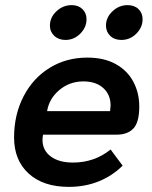

<svg xmlns="http://www.w3.org/2000/svg" viewBox="-20 -720 594 750"><path d="M35 -183Q35 -272 72 -343.5Q109 -415 174 -455Q239 -495 321 -495Q387 -495 432.5 -469.5Q478 -444 501 -400.5Q524 -357 524 -304Q524 -242 501 -218Q478 -194 436 -194H148Q146 -180 146 -174Q146 -133 178 -109Q210 -85 265 -85Q349 -85 412 -136L459 -73Q419 -33 365.5 -11.5Q312 10 249 10Q149 10 92 -42Q35 -94 35 -183ZM410 -286Q412 -302 412 -308Q412 -350 383.5 -376Q355 -402 306 -402Q252 -402 212 -368.5Q172 -335 164 -286ZM175 -620Q175 -652 200.5 -676Q226 -700 260 -700Q286 -700 302 -684.5Q318 -669 318 -645Q318 -613 293.5 -588.5Q269 -564 236 -564Q209 -564 192 -580Q175 -596 175 -620ZM394 -620Q394 -652 419.5 -676Q445 -700 478 -700Q505 -700 521 -684.5Q537 -669 537 -645Q537 -613 512.5 -588.5Q488 -564 454 -564Q427 -564 410.5 -580Q394 -596 394 -620Z"/></svg>

Font: Niramit SemiBold
Style: Italic
Weight: 600
Italic angle: -10°
Designer: Katatrad Aksorn Co.,Ltd.
Foundry: Cadson Demak Co.,Ltd.
Version: Version 1.001; ttfautohint (v1.6)